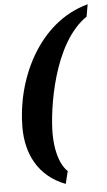

<svg xmlns="http://www.w3.org/2000/svg" viewBox="-61 -811 552 989"><g transform="rotate(-5 215.5 -316.0)"><path d="M238 140 254 75C209 32 193 -49 193 -124C193 -249 241 -588 420 -709L431 -772C171 -702 41 -414 41 -169C41 -32 99 87 238 140Z"/></g></svg>

Font: Noto Serif Condensed Extra
Style: Italic
Weight: 800
Width: 3
Italic angle: -12°
Designer: Monotype Design Team
Foundry: Monotype Imaging Inc.
Version: Version 1.901